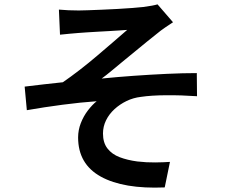

<svg xmlns="http://www.w3.org/2000/svg" viewBox="-20 -804 1040 880"><path d="M250 -760Q272 -758 294 -757Q316 -756 341 -756Q354 -756 382 -757Q410 -758 446 -759.5Q482 -761 519 -763Q556 -765 587.5 -767.5Q619 -770 637 -772Q660 -775 676 -778Q692 -781 702 -784L773 -702Q759 -693 737 -678Q715 -663 701 -651Q679 -634 653.5 -613Q628 -592 600.5 -569.5Q573 -547 545.5 -524.5Q518 -502 493 -481Q468 -460 446 -444Q515 -451 592 -456.5Q669 -462 744 -465.5Q819 -469 882 -469L883 -363Q811 -368 741.5 -367.5Q672 -367 626 -360Q591 -356 560 -341Q529 -326 504.5 -303.5Q480 -281 466 -252.5Q452 -224 452 -192Q452 -150 472.5 -123.5Q493 -97 528.5 -83.5Q564 -70 609 -64Q652 -59 691.5 -59.5Q731 -60 759 -62L735 55Q546 63 442 5.5Q338 -52 338 -174Q338 -208 350.5 -240Q363 -272 383 -298Q403 -324 423 -340Q351 -335 267 -324Q183 -313 103 -299L93 -407Q133 -412 181 -417.5Q229 -423 268 -427Q303 -451 344.5 -483Q386 -515 427 -550Q468 -585 503.5 -615.5Q539 -646 563 -667Q550 -666 528 -664.5Q506 -663 479 -661.5Q452 -660 425 -658.5Q398 -657 376 -655.5Q354 -654 341 -653Q323 -652 300 -649.5Q277 -647 255 -645Z"/></svg>

Font: Noto Sans JP Thin SemiBold
Style: Regular
Weight: 600
Version: Version 2.004-H2;hotconv 1.0.118;makeotfexe 2.5.65603